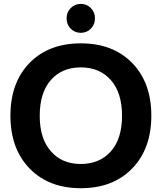

<svg xmlns="http://www.w3.org/2000/svg" viewBox="-20 -989 838 998"><path d="M245.1 -202.1Q301.8 -136.7 399.9 -136.7Q498 -136.7 556.2 -202.1Q614.3 -267.6 614.3 -387.2Q614.3 -506.8 556.2 -572.8Q498 -638.7 399.9 -638.7Q301.8 -638.7 244.1 -572.8Q186.5 -506.8 186.5 -387.2Q186.5 -267.6 245.1 -202.1ZM133.8 -662.1Q233.4 -763.7 400.4 -763.7Q567.4 -763.7 667 -661.6Q766.6 -559.6 766.6 -387.7Q766.6 -215.8 667 -113.3Q567.4 -10.7 400.4 -10.7Q233.4 -10.7 133.8 -113.3Q34.2 -215.8 34.2 -387.7Q34.2 -559.6 133.8 -662.1ZM326.2 -892.6V-894.5Q326.2 -925.8 347.7 -947.3Q369.1 -968.8 399.9 -968.8Q430.7 -968.8 452.1 -947.3Q473.6 -925.8 473.6 -894.5V-892.6Q473.6 -861.3 452.1 -839.8Q430.7 -818.4 399.9 -818.4Q369.1 -818.4 347.7 -839.8Q326.2 -861.3 326.2 -892.6Z"/></svg>

Font: Gen Jyuu GothicX Bold
Style: Bold
Weight: 700
Designer: Ryoko NISHIZUKA (kana &amp; ideographs); Paul D. Hunt (Latin, Greek &amp; Cyrillic); Wenlong ZHANG (bopomofo); Sandoll C
Version: Version 1.058.20140828